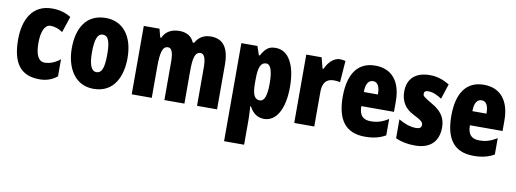

<svg xmlns="http://www.w3.org/2000/svg" viewBox="-63 -926 4110 1529"><g transform="rotate(10 1992.5 -161.5)"><path d="M254 10C309 10 356 -6 396 -39V-177C356 -145 314 -128 272 -128C222 -128 196 -177 196 -274C196 -371 224 -425 268 -425C302 -425 334 -414 367 -392L410 -521C366 -549 318 -563 257 -563C99 -563 32 -435 32 -274C32 -78 105 10 254 10Z M916 -278C916 -460 826 -563 692 -563C530 -563 465 -437 465 -278C465 -132 533 10 690 10C860 10 916 -136 916 -278ZM629 -276C629 -380 648 -428 691 -428C736 -428 752 -379 752 -278C752 -176 736 -125 691 -125C648 -125 629 -177 629 -276Z M1541 -563C1482 -563 1442 -536 1417 -490H1406C1389 -532 1352 -563 1287 -563C1223 -563 1174 -536 1153 -485H1144L1126 -553H999V0H1161V-248C1161 -369 1175 -419 1220 -419C1250 -419 1263 -381 1263 -307V0H1425V-264C1425 -371 1438 -419 1483 -419C1513 -419 1527 -381 1527 -307V0H1689V-360C1689 -497 1640 -563 1541 -563Z M2066 -563C2017 -563 1987 -550 1950 -482H1942L1918 -553H1788V240H1950V35C1950 14 1948 -21 1945 -71H1950C1980 -14 2020 10 2070 10C2168 10 2230 -98 2230 -275C2230 -454 2169 -563 2066 -563ZM2012 -428C2047 -428 2066 -378 2066 -273C2066 -177 2048 -129 2011 -129C1968 -129 1950 -168 1950 -256V-288C1950 -388 1968 -428 2012 -428Z M2584 -563C2529 -563 2487 -510 2468 -465H2460L2437 -553H2313V0H2475V-278C2475 -350 2502 -389 2566 -389C2587 -389 2603 -387 2616 -383L2629 -557C2609 -562 2597 -563 2584 -563Z M2871 -562C2730 -562 2657 -459 2657 -274C2657 -90 2726 10 2886 10C2950 10 3004 -2 3052 -30V-162C3001 -131 2961 -119 2910 -119C2846 -119 2816 -151 2816 -225H3080V-310C3080 -472 3003 -562 2871 -562ZM2875 -437C2908 -437 2930 -409 2930 -339H2816C2816 -411 2841 -437 2875 -437Z M3479 -170C3479 -255 3433 -304 3366 -342C3295 -384 3288 -390 3288 -408C3288 -426 3299 -434 3322 -434C3360 -434 3398 -415 3431 -393L3471 -516C3418 -547 3369 -563 3312 -563C3197 -563 3132 -503 3132 -400C3132 -322 3167 -265 3235 -231C3312 -193 3318 -179 3318 -161C3318 -138 3303 -129 3273 -129C3223 -129 3173 -150 3133 -174V-21C3184 2 3236 10 3290 10C3409 10 3479 -51 3479 -170Z M3749 -562C3608 -562 3535 -459 3535 -274C3535 -90 3604 10 3764 10C3828 10 3882 -2 3930 -30V-162C3879 -131 3839 -119 3788 -119C3724 -119 3694 -151 3694 -225H3958V-310C3958 -472 3881 -562 3749 -562ZM3753 -437C3786 -437 3808 -409 3808 -339H3694C3694 -411 3719 -437 3753 -437Z"/></g></svg>

Font: Noto Sans Myanmar UI ExtraCondensed Black
Style: Regular
Weight: 900
Width: 2
Designer: Monotype Design Team
Foundry: Monotype Imaging Inc.
Version: Version 2.103